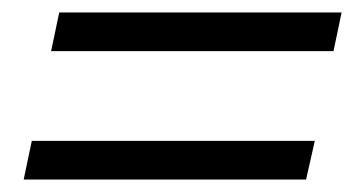

<svg xmlns="http://www.w3.org/2000/svg" viewBox="-20 -450 573 308"><path d="M62 -368H515L528 -430H75ZM18 -162H471L485 -224H31Z"/></svg>

Font: Geist Light
Style: Italic
Weight: 300
Italic angle: -12°
Designer: Basement.studio, Andrés Briganti, Mateo Zaragoza
Foundry: Basement.studio, Vercel, Andrés Briganti, Guido Ferreyra, Mateo Zaragoza
Version: Version 1.500